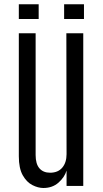

<svg xmlns="http://www.w3.org/2000/svg" viewBox="-20 -892 493 921"><path d="M188 9.8Q162.6 9.8 135.3 -4.2Q107.9 -18.1 89.1 -51.3Q70.3 -84.5 70.3 -142.6V-732.4H150.9V-148.4Q150.9 -105.5 169.2 -84.5Q187.5 -63.5 220.2 -63.5Q258.3 -63.5 278.8 -87.9Q299.3 -112.3 299.3 -152.8L298.3 -732.4H379.4V0H299.3V-73.7Q289.6 -41.5 260.5 -15.9Q231.4 9.8 188 9.8ZM287.6 -800.8V-871.6H382.8V-800.8ZM70.3 -800.8V-871.6H165.5V-800.8Z"/></svg>

Font: Antonio ExtraLight
Style: Regular
Weight: 250
Designer: Vernon Adams
Foundry: Vernon Adams
Version: Version 1.002